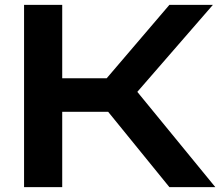

<svg xmlns="http://www.w3.org/2000/svg" viewBox="-20 -770 906 790"><path d="M236 0V-310H425L677 0H866L545 -392L856 -750H677L419 -448H236V-750H79V0Z"/></svg>

Font: Bounded Med
Style: Regular
Weight: 500
Designer: Vlad Churkin
Version: Version 3.0